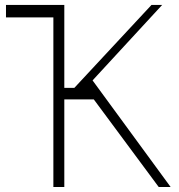

<svg xmlns="http://www.w3.org/2000/svg" viewBox="-20 -747 717 767"><path d="M614 0 354.8 -349.8H236.9V0H193.2V-677.6H3.9V-727.3H236.9V-396H277L585.2 -727.3H627.8L349.8 -425.8L661.6 0Z"/></svg>

Font: Inter UI Extra Light
Style: Regular
Weight: 200
Designer: Rasmus Andersson
Foundry: rsms
Version: 3.2;8d6f07862